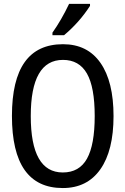

<svg xmlns="http://www.w3.org/2000/svg" viewBox="-20 -951 640 981"><path d="M300.8 9.8Q41 9.8 41 -358.9Q41 -725.1 301.8 -725.1Q426.8 -725.1 493.4 -629.6Q560.1 -534.2 560.1 -357.9Q560.1 -181.6 492.7 -85.9Q425.3 9.8 300.8 9.8ZM300.8 -69.8Q385.3 -69.8 424.6 -140.6Q463.9 -211.4 463.9 -357.9Q463.9 -505.9 424.1 -575.4Q384.3 -645 301.8 -645Q137.2 -645 137.2 -357.9Q137.2 -69.8 300.8 -69.8ZM248 -784.2Q293.9 -849.1 333 -931.2H439.9V-920.9Q385.3 -836.4 307.1 -771H248Z"/></svg>

Font: TypoPRO Noto Mono
Style: Regular
Weight: 400
Designer: Monotype Design Team
Foundry: Monotype Imaging Inc.
Version: Version 1.00